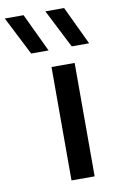

<svg xmlns="http://www.w3.org/2000/svg" viewBox="-185 -857 553 907"><g transform="rotate(-10 91.0 -404.0)"><path d="M82.5 0V-544H193.5V0ZM-1 -623.5 -95 -808H-5L82.5 -623.5ZM193.5 -623.5 99.5 -808H189.5L277 -623.5Z"/></g></svg>

Font: Encode Sans Expanded Medium
Style: Regular
Weight: 500
Width: 7
Designer: Multiple Designers
Foundry: Impallari Type
Version: Version 2.000